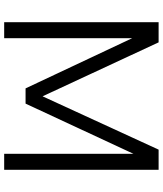

<svg xmlns="http://www.w3.org/2000/svg" viewBox="50 -830 780 920"><g transform="rotate(90 440.0 -370.0)"><path d="M86.5 0V-740H183L441.5 -184L697 -740H793.5V0H717V-619.5L476.5 -102.5H403.5L163 -613.5V0Z"/></g></svg>

Font: Encode Sans
Style: Regular
Weight: 400
Designer: Multiple Designers
Foundry: Impallari Type
Version: Version 3.002; ttfautohint (v1.8.3) -l 8 -r 50 -G 200 -x 14 